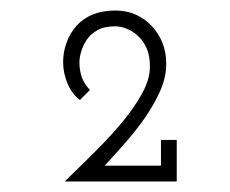

<svg xmlns="http://www.w3.org/2000/svg" viewBox="-20 -720 438 365"><path d="M316 -375H103Q135 -406 164 -435Q193 -464 215 -491Q237 -518 251 -544Q265 -570 265 -593Q265 -615 258.5 -629Q252 -643 242 -652Q232 -661 220.5 -665.5Q209 -670 199 -670Q178 -670 165 -662.5Q152 -655 145 -644.5Q138 -634 134.5 -622.5Q131 -611 131 -602Q131 -585 136 -572Q141 -559 151 -549L132 -530Q117 -541 108.5 -561Q100 -581 100 -602Q100 -621 106.5 -639Q113 -657 125.5 -671Q138 -685 156.5 -692.5Q175 -700 199 -700Q221 -700 238.5 -692Q256 -684 269 -670Q282 -656 289 -638Q296 -620 296 -599Q296 -574 285.5 -549.5Q275 -525 258.5 -500.5Q242 -476 221.5 -452.5Q201 -429 179 -405H286V-454H316Z"/></svg>

Font: Josefin Slab SemiBold
Style: Regular
Weight: 600
Designer: Santiago Orozco
Foundry: Typemade
Version: Version 2.000